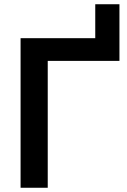

<svg xmlns="http://www.w3.org/2000/svg" viewBox="-20 -885 599 905"><path d="M77 0V-705H429V-865H543V-598H205V0Z"/></svg>

Font: Nunito Sans
Style: Bold
Weight: 700
Designer: Vernon Adams
Foundry: Vernon Adams
Version: Version 3.101; ttfautohint (v1.8.4.7-5d5b);gftools[0.9.27]